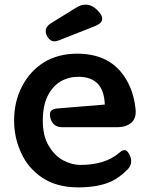

<svg xmlns="http://www.w3.org/2000/svg" viewBox="-20 -799 652 830"><path d="M318 11Q226 11 164 -30Q102 -71 72 -137Q41 -202 41 -278Q41 -360 75 -425Q109 -491 169 -529Q231 -567 314 -567Q481 -567 543 -421Q551 -402 556.5 -381Q562 -360 565 -336Q572 -292 550 -270.5Q528 -249 483 -249H250Q209 -249 198 -288Q187 -327 227 -330L433 -347Q429 -467 319 -467Q277 -467 242 -447Q207 -426 186 -384Q165 -342 165 -277Q165 -211 191 -168Q217 -125 253 -106Q291 -86 327 -86Q434 -86 495 -138Q509 -151 519.5 -150Q530 -149 539 -132Q558 -96 533 -68Q495 -29 457 -13Q402 11 318 11ZM183 -644Q167 -676 198 -697L306 -764Q359 -799 403 -753Q447 -707 388 -685L233 -624Q200 -611 183 -644Z"/></svg>

Font: MaokenZhuyuanTi
Style: Regular
Weight: 400
Designer: Fontworks Inc & LongZhuTi team: ZERO子、时光羊、荆南、频凡、刘鹏、Little White Dog、帆影Magmeta、奈白不弍、白日月球、ChaoTawei、雨三（排名不分先后）
Version: Version 1.000; 20230222